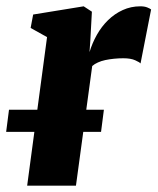

<svg xmlns="http://www.w3.org/2000/svg" viewBox="-44 -588 499 608"><path d="M42 0 105 -470.5 53 -499.5 61 -542 221 -568 247 -551 242 -459.5 239.5 -423Q248 -451.5 262.8 -477.8Q277.5 -504 298.2 -524.2Q319 -544.5 344.8 -556.2Q370.5 -568 400.5 -568Q413.5 -568 422.2 -564.5Q431 -561 434.5 -558L401 -387Q398 -391 384 -397.2Q370 -403.5 346.5 -403.5Q331.5 -403.5 317 -402Q302.5 -400.5 289.5 -397.8Q276.5 -395 266 -390.2Q255.5 -385.5 248 -379L196.5 0ZM285 -240.5 276 -170.5H-24.5L-15.5 -240.5Z"/></svg>

Font: Merriweather Light 18pt Black
Style: Italic
Weight: 900
Italic angle: -7.8°
Version: Version 2.101